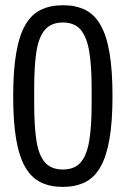

<svg xmlns="http://www.w3.org/2000/svg" viewBox="-20 -719 492 751"><path d="M225 12Q175.7 12 139.4 -5.9Q103 -23.7 79 -64.8Q55 -105.9 43.3 -173.8Q31.6 -241.8 31.6 -343Q31.6 -444.2 43.6 -512.7Q55.5 -581.1 79.3 -622Q103.1 -662.8 139.9 -680.7Q176.8 -698.5 226.6 -698.5Q276.4 -698.5 312.7 -680.7Q349.1 -662.8 372.8 -622Q396.6 -581.1 408.3 -512.7Q420 -444.2 420 -343Q420 -241.8 408 -173.8Q396.1 -105.9 372.3 -64.8Q348.5 -23.7 311.9 -5.9Q275.3 12 225 12ZM225.6 -56Q271.8 -56 295.8 -83.9Q319.8 -111.8 329.1 -168.8Q338.4 -225.8 338.4 -310.5V-375Q338.4 -460.6 329.1 -517.2Q319.8 -573.8 295.8 -602.4Q271.8 -631 225.6 -631Q180.4 -631 155.8 -602.4Q131.3 -573.8 122.5 -517.5Q113.7 -461.2 113.7 -375.5V-311Q113.7 -226.4 122.5 -169.1Q131.3 -111.8 155.8 -83.9Q180.4 -56 225.6 -56Z"/></svg>

Font: Archivo SemiBold Condensed
Style: Regular
Weight: 600
Width: 3
Version: Version 2.001